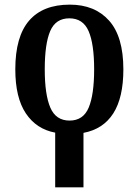

<svg xmlns="http://www.w3.org/2000/svg" viewBox="-20 -568 599 828"><path d="M218 4Q137 -11 91.5 -79Q46 -147 46 -269Q46 -410 105.5 -479Q165 -548 281 -548Q389 -548 450.5 -479Q512 -410 512 -269Q512 -147 468.5 -79Q425 -11 340 5V240H218ZM280 -48Q339 -48 362.5 -104Q386 -160 386 -269Q386 -379 362 -434Q338 -489 279 -489Q220 -489 196.5 -434Q173 -379 173 -269Q173 -160 197 -104Q221 -48 280 -48Z"/></svg>

Font: Noto Serif SemiCondensed SemiBold
Style: Regular
Weight: 600
Width: 4
Designer: Monotype Design Team
Foundry: Monotype Imaging Inc.
Version: Version 2.013; ttfautohint (v1.8.4.7-5d5b)